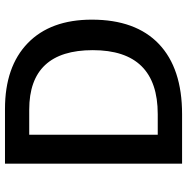

<svg xmlns="http://www.w3.org/2000/svg" viewBox="-10 -744 754 774"><g transform="rotate(-90 367.0 -357.0)"><path d="M674.8 -363.8Q674.8 -187 576.7 -93.5Q478.5 0 293.9 0H94.2V-713.9H314.9Q485.4 -713.9 580.1 -622.1Q674.8 -530.3 674.8 -363.8ZM551.8 -359.9Q551.8 -616.2 312 -616.2H210.9V-98.1H293.9Q551.8 -98.1 551.8 -359.9Z"/></g></svg>

Font: f0_1792           
Style: Regular
Weight: 600
Foundry: Ascender Corporation
Version: Version 1.10